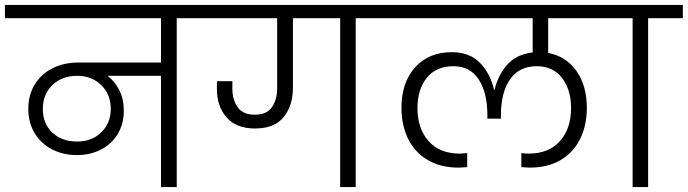

<svg xmlns="http://www.w3.org/2000/svg" viewBox="-49 -760 2794 780"><path d="M810 -686H669V0H605V-452H388Q418 -429 436 -393Q454 -357 454 -311Q454 -257 429.5 -216Q405 -175 361.5 -152.5Q318 -130 264 -130Q207 -130 162 -153.5Q117 -177 91.5 -219.5Q66 -262 66 -317Q66 -375 92.5 -417.5Q119 -460 165 -483Q211 -506 270 -506H605V-686H-29V-740H810ZM265 -185Q324 -185 362.5 -222.5Q401 -260 401 -318Q401 -376 362.5 -414Q324 -452 265 -452Q203 -452 164 -414.5Q125 -377 125 -317Q125 -258 163.5 -221.5Q202 -185 265 -185Z M1537 -740V-686H1396V0H1333V-686H1141V-404Q1141 -331 1103.5 -284.5Q1066 -238 987 -238Q911 -238 871.5 -283Q832 -328 832 -400Q832 -420 833 -430H895V-399Q895 -355 916.5 -324.5Q938 -294 986 -294Q1035 -294 1056 -325Q1077 -356 1077 -402V-686H752V-740Z M2178 -686V-545Q2251 -531 2293 -471.5Q2335 -412 2335 -322Q2335 -252 2308.5 -197Q2282 -142 2229.5 -110.5Q2177 -79 2102 -79Q2093 -79 2069 -81V-138Q2089 -136 2098 -136Q2181 -136 2226 -187Q2271 -238 2271 -321Q2271 -395 2234.5 -443Q2198 -491 2131 -491Q2060 -491 2023 -437.5Q1986 -384 1986 -291V-278H1931V-291Q1931 -383 1896 -437Q1861 -491 1793 -491Q1723 -491 1685 -444Q1647 -397 1647 -321Q1647 -238 1692 -187Q1737 -136 1819 -136Q1827 -136 1849 -138V-81Q1825 -79 1815 -79Q1740 -79 1687.5 -110.5Q1635 -142 1608.5 -197Q1582 -252 1582 -322Q1582 -425 1637.5 -486.5Q1693 -548 1786 -548Q1860 -548 1902 -503.5Q1944 -459 1958 -395H1960Q1974 -454 2011 -496.5Q2048 -539 2115 -547V-686H1479V-740H2438V-686Z M2521 0V-686H2380V-740H2725V-686H2584V0Z"/></svg>

Font: Fz Poppins Light
Style: Regular
Weight: 300
Designer: Ninad Kale (Devanagari), Jonny Pinhorn (Latin)
Foundry: Indian Type Foundry
Version: Vit hóa bi Vntype.Com & FontZin.Com